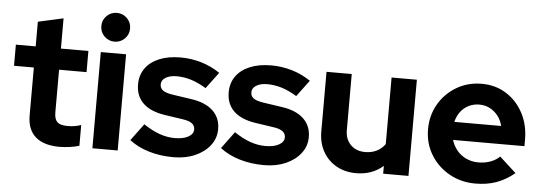

<svg xmlns="http://www.w3.org/2000/svg" viewBox="-49 -883 2927 1036"><g transform="rotate(5 1414.5 -364.5)"><path d="M300.8 7.9Q214.3 7.9 169.7 -31.4Q125 -70.6 125 -146.8V-406.5H17.7V-521H125V-654.5L261.7 -684.9V-521H410.5V-406.5H261.7V-175.1Q261.7 -138.6 277.9 -123.3Q294.1 -107.9 333.7 -107.9Q353.9 -107.9 370.4 -110.6Q386.9 -113.2 406.7 -119.5V-7.3Q385.5 -0.3 354.5 3.8Q323.5 7.9 300.8 7.9Z M477.7 0V-521H614.7V0ZM546.1 -583.4Q513.7 -583.4 491 -606.1Q468.3 -628.8 468.3 -661.4Q468.3 -694.1 491 -716.6Q513.7 -739.2 546.1 -739.2Q578.6 -739.2 601.3 -716.7Q624.1 -694.1 624.1 -661.3Q624.1 -628.8 601.3 -606.1Q578.6 -583.4 546.1 -583.4Z M916.8 10Q845.5 10 784.2 -8.4Q722.9 -26.7 677.9 -61.6L745.7 -153.2Q791.5 -122.6 832.8 -108Q874 -93.4 915.2 -93.4Q960.9 -93.4 988.5 -108.7Q1016.1 -124 1016.1 -149Q1016.1 -169.1 1000.4 -181.2Q984.7 -193.3 951 -198.1L851.2 -213Q773.3 -224.7 733.2 -263.3Q693.1 -302 693.1 -365Q693.1 -415.6 719.6 -452.5Q746.1 -489.5 794.7 -509.5Q843.3 -529.6 909.8 -529.6Q966.9 -529.6 1021.3 -513.6Q1075.8 -497.6 1123.9 -465L1057.7 -376.4Q1015 -402.5 975.9 -414.6Q936.7 -426.7 897.2 -426.7Q860.2 -426.7 837.5 -412.6Q814.8 -398.6 814.8 -375.9Q814.8 -354.7 831.1 -343Q847.3 -331.2 885.6 -325.6L985.5 -310.8Q1062.6 -300 1103.7 -261.4Q1144.8 -222.7 1144.8 -161.6Q1144.8 -112.2 1114.9 -73.6Q1085.1 -35 1033.8 -12.5Q982.6 10 916.8 10Z M1407.8 10Q1336.5 10 1275.2 -8.4Q1213.9 -26.7 1168.9 -61.6L1236.7 -153.2Q1282.5 -122.6 1323.8 -108Q1365 -93.4 1406.2 -93.4Q1451.9 -93.4 1479.5 -108.7Q1507.1 -124 1507.1 -149Q1507.1 -169.1 1491.4 -181.2Q1475.7 -193.3 1442 -198.1L1342.2 -213Q1264.3 -224.7 1224.2 -263.3Q1184.1 -302 1184.1 -365Q1184.1 -415.6 1210.6 -452.5Q1237.1 -489.5 1285.7 -509.5Q1334.3 -529.6 1400.8 -529.6Q1457.9 -529.6 1512.3 -513.6Q1566.8 -497.6 1614.9 -465L1548.7 -376.4Q1506 -402.5 1466.9 -414.6Q1427.7 -426.7 1388.2 -426.7Q1351.2 -426.7 1328.5 -412.6Q1305.8 -398.6 1305.8 -375.9Q1305.8 -354.7 1322.1 -343Q1338.3 -331.2 1376.6 -325.6L1476.5 -310.8Q1553.6 -300 1594.7 -261.4Q1635.8 -222.7 1635.8 -161.6Q1635.8 -112.2 1605.9 -73.6Q1576.1 -35 1524.8 -12.5Q1473.6 10 1407.8 10Z M1906.4 10Q1845.9 10 1799.4 -16.3Q1752.8 -42.6 1726.6 -89.7Q1700.3 -136.8 1700.3 -197.6V-521H1836.9V-217.6Q1836.9 -167.8 1866.7 -137.9Q1896.5 -107.9 1945.5 -107.9Q1980.4 -107.9 2007.7 -121.6Q2035 -135.3 2052.7 -160.2V-521H2189.7V0H2052.7V-42.3Q1993 10 1906.4 10Z M2552.4 9.7Q2474 9.7 2410.5 -26.2Q2347 -62.1 2310 -123.3Q2273 -184.4 2273 -260.3Q2273 -335.9 2308.5 -396.9Q2344 -457.9 2405 -493.8Q2466 -529.7 2540.7 -529.7Q2615.6 -529.7 2673.7 -493.1Q2731.9 -456.5 2765.5 -393.3Q2799.2 -330.2 2799.2 -249.6V-214.4H2412.5Q2422.1 -182.6 2442.6 -157.9Q2463.1 -133.2 2493.3 -119.3Q2523.6 -105.4 2559 -105.4Q2593.7 -105.4 2623.6 -116.3Q2653.4 -127.2 2674.1 -147.1L2763.8 -65.2Q2716 -26.3 2665.5 -8.3Q2615 9.7 2552.4 9.7ZM2410.9 -312H2664.4Q2657 -343.4 2638.5 -366.8Q2620 -390.1 2594.3 -403.5Q2568.6 -416.8 2538 -416.8Q2506.5 -416.8 2480.5 -404Q2454.5 -391.1 2436.6 -367.8Q2418.7 -344.4 2410.9 -312Z"/></g></svg>

Font: Red Hat Display VF
Style: Regular
Weight: 300
Designer: Pentagram, MCKL
Foundry: Pentagram, MCKL
Version: Version 1.023